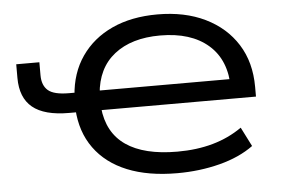

<svg xmlns="http://www.w3.org/2000/svg" viewBox="-51 -786 1297 868"><g transform="rotate(-5 597.5 -352.5)"><path d="M720 9Q588 9 493.5 -29.5Q399 -68 345.5 -142Q292 -216 286 -320L306 -305H256Q144 -305 90.5 -349Q37 -393 37 -483V-545H142V-486Q142 -440 168.5 -417Q195 -394 264 -394H304L287 -380Q294 -483 346 -558Q398 -633 486 -673.5Q574 -714 692 -714Q816 -714 908.5 -669Q1001 -624 1052.5 -542.5Q1104 -461 1104 -349V-305H391L402 -317Q413 -202 495.5 -145Q578 -88 729 -88Q817 -88 890 -108.5Q963 -129 1023 -171L1067 -84Q1004 -38 913 -14.5Q822 9 720 9ZM696 -618Q566 -618 488 -556.5Q410 -495 401 -378L392 -394H1019L994 -352Q994 -480 915 -549Q836 -618 696 -618Z"/></g></svg>

Font: Nunito Sans 7pt Expanded Medium
Style: Regular
Weight: 500
Width: 7
Designer: Vernon Adams
Foundry: Vernon Adams
Version: Version 3.101;gftools[0.9.27]